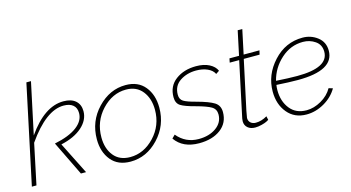

<svg xmlns="http://www.w3.org/2000/svg" viewBox="-80 -1046 2509 1372"><g transform="rotate(-15 1174.5 -360.0)"><path d="M511 -426Q511 -361 454 -310Q397 -259 297 -237L416 0H378L254 -255Q362 -277 419.5 -320Q477 -363 477 -421Q477 -460 452.5 -480.5Q428 -501 383 -501Q253 -501 112 -299L49 0H15L170 -730H204L123 -350Q249 -531 390 -531Q448 -531 479.5 -503Q511 -475 511 -426Z M551 -206Q551 -339 641 -433.5Q731 -528 849 -528Q941 -528 991 -466.5Q1041 -405 1041 -310Q1041 -179 952 -84.5Q863 10 744 10Q651 10 601 -51Q551 -112 551 -206ZM1007 -304Q1007 -387 964 -441.5Q921 -496 843 -496Q742 -496 664 -412.5Q586 -329 586 -211Q586 -128 628.5 -75Q671 -22 750 -22Q851 -22 929 -104.5Q1007 -187 1007 -304Z M1074 -72 1097 -95Q1159 -20 1256 -20Q1334 -20 1385.5 -57Q1437 -94 1437 -154Q1437 -193 1405 -212Q1373 -231 1295 -252Q1218 -272 1188 -291Q1158 -310 1158 -355Q1158 -437 1219 -482.5Q1280 -528 1370 -528Q1428 -528 1467.5 -507.5Q1507 -487 1521 -454L1496 -437Q1482 -466 1446 -482Q1410 -498 1363 -498Q1294 -498 1243 -464Q1192 -430 1192 -364Q1192 -330 1217 -314.5Q1242 -299 1308 -282Q1397 -258 1434.5 -234.5Q1472 -211 1472 -162Q1472 -82 1411 -36Q1350 10 1252 10Q1131 10 1074 -72Z M1591 -61Q1591 -67 1593 -81L1680 -490H1610L1616 -520H1687L1725 -699H1759L1721 -520H1838L1831 -490H1714L1636 -127Q1627 -80 1627 -76Q1627 -53 1642 -40Q1657 -27 1680 -27Q1722 -27 1764 -52L1770 -24Q1766 -21 1753 -14.5Q1740 -8 1715 -1.5Q1690 5 1667 5Q1633 5 1612 -13Q1591 -31 1591 -61Z M2049 -244Q1984 -244 1891 -250Q1888 -230 1888 -211Q1888 -129 1931.5 -74Q1975 -19 2054 -19Q2108 -19 2162.5 -50Q2217 -81 2245 -131L2275 -122Q2241 -63 2177.5 -26.5Q2114 10 2046 10Q1957 10 1905 -53Q1853 -116 1853 -210Q1853 -334 1942 -431Q2031 -528 2158 -528Q2220 -528 2268 -491Q2316 -454 2316 -390Q2316 -244 2049 -244ZM2153 -498Q2061 -498 1990 -434Q1919 -370 1896 -279Q1989 -273 2052 -273Q2283 -273 2283 -391Q2283 -443 2243 -470.5Q2203 -498 2153 -498Z"/></g></svg>

Font: Raleway-v4020 ExtraLight
Style: Italic
Weight: 275
Italic angle: -12°
Designer: Matt McInerney, Pablo Impallari, Rodrigo Fuenzalida
Foundry: Matt McInerney, Pablo Impallari, Rodrigo Fuenzalida
Version: Version 4.020;PS 004.020;hotconv 1.0.88;makeotf.lib2.5.64775